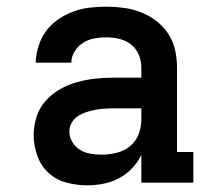

<svg xmlns="http://www.w3.org/2000/svg" viewBox="-20 -548 640 576"><path d="M242 8Q211 8 180 0Q149 -8 126 -29Q103 -50 92 -80.5Q81 -111 81 -142Q81 -170 89.5 -197Q98 -224 116.5 -245Q135 -266 159.5 -280Q184 -294 211 -301.5Q238 -309 265.5 -312Q293 -315 321 -315H404V-346Q404 -366 396 -384.5Q388 -403 372.5 -415Q357 -427 337.5 -431.5Q318 -436 298 -436Q280 -436 262 -432.5Q244 -429 229 -419.5Q214 -410 204 -394Q194 -378 194 -360H87Q88 -385 95.5 -409.5Q103 -434 118 -454.5Q133 -475 154 -489.5Q175 -504 199 -513Q223 -522 248 -525Q273 -528 298 -528Q325 -528 351 -524.5Q377 -521 402 -511.5Q427 -502 448.5 -485.5Q470 -469 484.5 -447Q499 -425 505 -399Q511 -373 511 -346V-92H560V0H404V-83Q393 -61 376 -43Q359 -25 337.5 -13.5Q316 -2 291.5 3Q267 8 242 8ZM284 -84Q307 -84 329.5 -89.5Q352 -95 369.5 -109Q387 -123 395.5 -144.5Q404 -166 404 -189V-223H321Q307 -223 293 -222Q279 -221 265.5 -218.5Q252 -216 238.5 -211.5Q225 -207 213.5 -199.5Q202 -192 195 -179.5Q188 -167 188 -153Q188 -137 197 -122Q206 -107 220 -98.5Q234 -90 251 -87Q268 -84 284 -84Z"/></svg>

Font: Iosevka Etoile Semibold
Style: Regular
Weight: 600
Designer: Belleve Invis
Foundry: Belleve Invis
Version: Version 22.1.2; ttfautohint (v1.8.4)